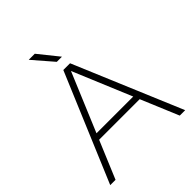

<svg xmlns="http://www.w3.org/2000/svg" viewBox="-255 -1092 1240 1240"><g transform="rotate(-45 365.0 -472.0)"><path d="M23 0 334.5 -740H396L707.5 0H658L550 -258H179.5L71.5 0ZM197 -299.5H532.5L365 -700.5ZM342 -807 223 -944.5H278.5L389 -807Z"/></g></svg>

Font: Encode Sans Exp XLt
Style: Regular
Weight: 200
Width: 7
Designer: Multiple Designers
Foundry: Impallari Type
Version: Version 3.002; ttfautohint (v1.8.3) -l 8 -r 50 -G 200 -x 14 